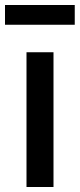

<svg xmlns="http://www.w3.org/2000/svg" viewBox="-48 -748 319 768"><path d="M58 0V-539H166V0ZM-28 -649V-728H251V-649Z"/></svg>

Font: Georama Medium
Style: Regular
Weight: 500
Designer: Jean-Baptiste Levee
Foundry: Production Type
Version: Version 1.000